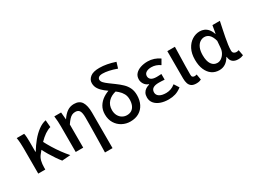

<svg xmlns="http://www.w3.org/2000/svg" viewBox="-63 -1579 3363 2548"><g transform="rotate(-30 1618.5 -305.0)"><path d="M87 0V-394Q87 -427 84.5 -469Q82 -511 75 -551H189Q195 -527 197 -492Q199 -457 199 -419V-269H204Q247 -341 298.5 -403.5Q350 -466 408 -509Q466 -552 526 -564L535 -455Q490 -442 445 -411.5Q400 -381 350.5 -330Q301 -279 243 -205Q217 -173 206 -130Q195 -87 195 -30V0ZM449 10Q422 -23 391.5 -67.5Q361 -112 330.5 -163Q300 -214 274 -267L349 -340Q377 -285 414.5 -223.5Q452 -162 495 -103.5Q538 -45 578 0Z M994 200Q996 134 997 63.5Q998 -7 999.5 -76.5Q1001 -146 1001.5 -211Q1002 -276 1002 -332Q1002 -403 983.5 -433.5Q965 -464 920 -464Q893 -464 870.5 -453.5Q848 -443 825.5 -419Q803 -395 776 -355V0H661V-394Q661 -427 659 -467Q657 -507 651 -551H755L765 -441H767Q807 -501 852.5 -532.5Q898 -564 957 -564Q1040 -564 1075 -507.5Q1110 -451 1110 -346V200Z M1494 14Q1429 14 1372 -16Q1315 -46 1280 -102.5Q1245 -159 1245 -237Q1245 -307 1276.5 -359Q1308 -411 1360.5 -445.5Q1413 -480 1474 -496L1528 -432Q1448 -415 1401.5 -365.5Q1355 -316 1355 -240Q1355 -191 1375 -155Q1395 -119 1427.5 -100.5Q1460 -82 1496 -82Q1540 -82 1569.5 -102Q1599 -122 1614.5 -159Q1630 -196 1630 -247Q1630 -297 1609.5 -334.5Q1589 -372 1555 -402Q1521 -432 1480 -459Q1438 -489 1396.5 -521.5Q1355 -554 1328.5 -593.5Q1302 -633 1302 -683Q1302 -735 1347 -772.5Q1392 -810 1489 -810Q1544 -810 1603.5 -799Q1663 -788 1728 -766L1701 -677Q1635 -701 1582 -712Q1529 -723 1489 -723Q1447 -723 1429 -708.5Q1411 -694 1411 -674Q1411 -648 1433.5 -624Q1456 -600 1492.5 -573.5Q1529 -547 1572 -515Q1620 -480 1659 -443Q1698 -406 1720.5 -359Q1743 -312 1743 -248Q1743 -170 1713.5 -111Q1684 -52 1628.5 -19Q1573 14 1494 14Z M2082 14Q2013 14 1958.5 -5.5Q1904 -25 1872.5 -62.5Q1841 -100 1841 -153Q1841 -192 1855.5 -219Q1870 -246 1895.5 -263Q1921 -280 1953 -288V-293Q1911 -308 1889 -342Q1867 -376 1867 -413Q1867 -465 1897.5 -498Q1928 -531 1977.5 -547.5Q2027 -564 2086 -564Q2135 -564 2181.5 -548.5Q2228 -533 2267 -505L2223 -429Q2192 -451 2159 -462Q2126 -473 2090 -473Q2043 -473 2012 -454Q1981 -435 1981 -398Q1981 -365 2007.5 -345Q2034 -325 2091 -325Q2108 -325 2126 -326Q2144 -327 2163 -328V-241Q2139 -243 2117 -244Q2095 -245 2074 -245Q2015 -245 1985.5 -225Q1956 -205 1956 -164Q1956 -124 1992 -100.5Q2028 -77 2094 -77Q2129 -77 2164 -88.5Q2199 -100 2235 -129L2283 -54Q2232 -15 2184.5 -0.5Q2137 14 2082 14Z M2504 14Q2459 14 2432.5 -3.5Q2406 -21 2394.5 -54Q2383 -87 2383 -133V-551H2499Q2498 -479 2495.5 -404Q2493 -329 2492 -257.5Q2491 -186 2491 -126Q2491 -102 2501.5 -92Q2512 -82 2532 -82Q2539 -82 2547.5 -83.5Q2556 -85 2565 -88L2580 -2Q2566 5 2548.5 9.5Q2531 14 2504 14Z M2858 14Q2794 14 2746 -19Q2698 -52 2670.5 -115Q2643 -178 2643 -268Q2643 -362 2677 -428Q2711 -494 2766.5 -529Q2822 -564 2885 -564Q2919 -564 2950.5 -551Q2982 -538 3007.5 -508.5Q3033 -479 3049 -431H3053L3074 -551H3188Q3177 -499 3165 -441Q3153 -383 3142 -327Q3131 -271 3124.5 -221.5Q3118 -172 3118 -137Q3118 -108 3133.5 -95Q3149 -82 3172 -82Q3181 -82 3191 -83.5Q3201 -85 3209 -89L3225 -2Q3212 4 3192.5 9Q3173 14 3146 14Q3094 14 3063 -11.5Q3032 -37 3027 -92H3023Q2962 14 2858 14ZM2883 -83Q2916 -83 2945 -103.5Q2974 -124 2994 -159Q3014 -194 3017 -237L3025 -338Q3015 -376 3001 -401.5Q2987 -427 2970.5 -441.5Q2954 -456 2936 -462Q2918 -468 2900 -468Q2865 -468 2833 -446.5Q2801 -425 2781.5 -380.5Q2762 -336 2762 -269Q2762 -178 2794.5 -130.5Q2827 -83 2883 -83Z"/></g></svg>

Font: Noto Sans KR Medium
Style: Regular
Weight: 500
Designer: Ryoko NISHIZUKA  (kana, bopomofo & ideographs); Paul D. Hunt (Latin, Greek & Cyrillic); Sandoll Communications , Soo-you
Foundry: Adobe
Version: Version 2.004-H2;hotconv 1.0.118;makeotfexe 2.5.65603